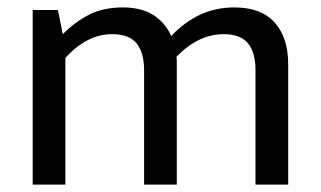

<svg xmlns="http://www.w3.org/2000/svg" viewBox="-20 -497 864 517"><path d="M156 0H68V-470H136L149 -405Q182 -438 220 -457.5Q258 -477 311 -477Q361 -477 393 -456.5Q425 -436 441 -400Q476 -437 518 -457Q560 -477 611 -477Q683 -477 719.5 -436.5Q756 -396 756 -324V0H668V-308Q668 -355 648 -380Q628 -405 582 -405Q514 -405 455 -344Q456 -339 456 -334Q456 -329 456 -324V0H368V-308Q368 -355 348 -380Q328 -405 282 -405Q214 -405 156 -341Z"/></svg>

Font: Mukta
Style: Regular
Weight: 400
Designer: Girish Dalvi and Yashodeep Gholap
Foundry: Ek Type
Version: Version 2.538;PS 1.001;hotconv 16.6.51;makeotf.lib2.5.65220;